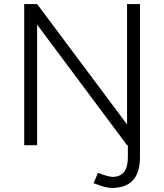

<svg xmlns="http://www.w3.org/2000/svg" viewBox="-20 -720 814 952"><path d="M533 212Q503 212 444 188L466 137Q492 147 510 152Q528 157 538 157Q614 157 614 60V-503H674V60Q674 136 639 174Q604 212 533 212ZM100 0V-700H164L610 -103V-700H674V0H610L164 -598V0Z"/></svg>

Font: Figtree Light Light
Style: Regular
Weight: 300
Version: Version 2.001;gftools[0.9.30]